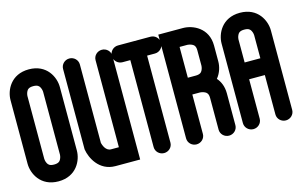

<svg xmlns="http://www.w3.org/2000/svg" viewBox="-96 -952 1900 1188"><g transform="rotate(-15 854.0 -358.5)"><path d="M308.3 -154.6V-562.5C308.3 -624.4 266 -717.2 150.4 -717.2C34.8 -717.2 -7.5 -624.4 -7.5 -562.5V-154.6C-7.5 -92.7 34.8 0.1 150.4 0.1C266.1 0.1 308.3 -92.8 308.3 -154.6ZM192.5 -589.5C199.8 -576.4 200.6 -562 200.7 -560.6V-156.4L200.7 -156.3C200.5 -153.7 199.3 -140.6 193.4 -129.2C188.2 -119 180 -107.5 150.4 -107.5C121.7 -107.5 113.5 -118.1 108.3 -127.6C101.2 -140.1 100.2 -154.8 100.1 -156.9V-560.7L100.1 -560.8C100.3 -563.4 101.5 -576.5 107.4 -587.9C112.6 -598.1 120.8 -609.6 150.4 -609.6C179.1 -609.6 187.2 -599 192.5 -589.5Z M672.3 -664.5C672.3 -693.6 648.2 -717.2 618.5 -717.2C588.8 -717.2 564.7 -693.7 564.7 -664.7V-107.4H514.4C480.6 -107.4 467.4 -147.9 464.1 -161.7V-664.7C464.1 -693.7 440 -717.2 410.3 -717.2C380.6 -717.2 356.5 -693.6 356.5 -664.5V-150.3L357.2 -146.2C365.2 -96.4 408.2 0.1 514.4 0.1H672.3Z M772.6 -52.3C772.6 -23.3 796.7 0.2 826.4 0.2C856.1 0.2 880.2 -23.3 880.2 -52.3V-609.6H930.5C960.2 -609.6 984.3 -633.7 984.3 -663.4C984.3 -693.1 960.2 -717.2 930.5 -717.2H722.3C692.6 -717.2 668.5 -693 668.5 -663.4C668.5 -633.8 692.6 -609.6 722.3 -609.6H772.6Z M1137.9 -304.8C1140.1 -304.7 1155.2 -303.6 1168.1 -296.8C1177.9 -291.7 1188.8 -283.8 1188.8 -255.7V-52.5C1188.8 -23.5 1212.9 0 1242.6 0C1272.3 0 1296.4 -23.6 1296.4 -52.7V-256.5C1296.3 -300.8 1281.7 -334.5 1259.9 -358.9C1285.7 -390.1 1296.3 -429.1 1296.3 -460.6V-562.5C1296.3 -675.8 1201.5 -717.2 1138.4 -717.2H980.5V-52.6C980.5 -23.5 1004.6 0.1 1034.3 0.1C1064 0.1 1088.1 -23.4 1088.1 -52.4V-304.8ZM1188.8 -468.1C1188.6 -465.6 1188.8 -463.1 1188.7 -460.7C1188.5 -458.2 1187.3 -445.3 1181.4 -433.8C1176.1 -423.6 1167.9 -412.3 1138.4 -412.3H1088.1V-609.6H1138.4L1138.6 -609.6C1141.2 -609.4 1154.5 -608.3 1166.4 -602.6C1177 -597.4 1188.8 -589.6 1188.8 -561.1Z M1344.5 -562.5V-52.8C1344.5 -23.7 1368.5 0.1 1398.3 0.1C1428 0.1 1452.1 -23.5 1452.1 -52.4V-304.9H1552.7V-52.6C1552.7 -23.6 1576.8 -0.1 1606.5 -0.1C1636.1 -0.1 1660.2 -23.7 1660.3 -52.7V-562.5C1660.3 -624.3 1618.1 -717.2 1502.4 -717.2C1386.7 -717.2 1344.5 -624.2 1344.5 -562.5ZM1452.1 -561 1452.1 -561.2C1452.3 -563.7 1453.5 -576.7 1459.4 -588.1C1464.7 -598.4 1472.8 -609.6 1502.4 -609.6C1531.1 -609.6 1539.2 -599.1 1544.5 -589.7C1551.8 -576.7 1552.6 -562.4 1552.7 -561V-412.5H1452.1Z"/></g></svg>

Font: Cactron
Style: Bold
Weight: 900
Version: Version 1.0